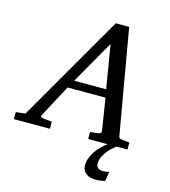

<svg xmlns="http://www.w3.org/2000/svg" viewBox="-182 -790 984 1109"><g transform="rotate(15 310.0 -235.5)"><path d="M374 -564 226.1 -304.2H417ZM391.1 0V-42L437 -46.9Q459 -49.8 456.1 -65.9L425.8 -256.8H199.2L97.2 -65.9Q91.8 -56.2 96.9 -52.2Q102.1 -48.3 116.2 -46.9L162.1 -42V0H-53.2V-42L2.9 -47.9L372.1 -687H452.1L560.1 -65.9Q561.5 -56.2 565.4 -52Q569.3 -47.9 580.1 -46.9L626 -42V0ZM560.5 0Q546.4 10.7 532.2 24.2Q518.1 37.6 506.6 53.2Q495.1 68.8 487.8 86.4Q480.5 104 480.5 123Q480.5 141.1 492.2 149.2Q503.9 157.2 520.5 157.2Q530.3 157.2 539.3 155.8Q548.3 154.3 557.6 151.9L548.8 209Q536.1 211.9 522.2 213.9Q508.3 215.8 494.6 215.8Q478.5 215.8 463.6 212.4Q448.7 209 437.5 201.4Q426.3 193.8 419.4 181.2Q412.6 168.5 412.6 149.9Q412.6 127.9 420.9 106.2Q429.2 84.5 442.4 65.2Q455.6 45.9 472.4 29.3Q489.3 12.7 506.8 0Z"/></g></svg>

Font: Charis SIL Eur
Style: Italic
Weight: 400
Italic angle: -11°
Foundry: SIL International
Version: Version 5.000